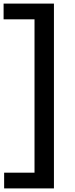

<svg xmlns="http://www.w3.org/2000/svg" viewBox="-37 -828 415 1068"><path d="M-14 220V132.5H155V-720.5H-17V-808H263V220Z"/></svg>

Font: Encode Sans SemiExpanded Medium
Style: Regular
Weight: 500
Width: 6
Designer: Multiple Designers
Foundry: Impallari Type
Version: Version 3.002